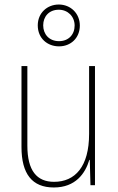

<svg xmlns="http://www.w3.org/2000/svg" viewBox="-20 -819 520 849"><path d="M241 -614C293 -614 333 -651 333 -706C333 -760 292 -799 240 -799C189 -799 147 -762 147 -707C147 -649 190 -614 241 -614ZM241 -637C197 -637 171 -668 171 -707C171 -746 197 -776 240 -776C280 -776 310 -746 310 -706C310 -666 283 -637 241 -637ZM400 -527H374V-227C374 -82 312 -15 219 -15C143 -15 101 -64 101 -175V-527H75V-169C75 -50 122 10 218 10C314 10 357 -52 375 -112H377L380 0H400Z"/></svg>

Font: Noto Sans Oriya Cond Thin
Style: Regular
Weight: 100
Width: 3
Designer: Amélie Bonet and Sol Matas
Foundry: Google LLC
Version: Version 2.006